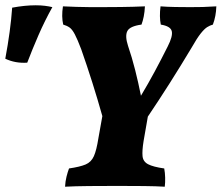

<svg xmlns="http://www.w3.org/2000/svg" viewBox="-143 -703 838 726"><path d="M103 3Q104 -17 108.5 -35Q113 -53 118 -66Q159 -72 180.5 -81Q202 -90 212 -112.5Q222 -135 229 -180L244 -264Q208 -392 164 -517Q150 -554 140 -573Q130 -592 120 -599Q110 -606 96 -610Q89 -640 95 -679Q118 -678 146 -677Q174 -676 199.5 -676Q225 -676 240 -676Q268 -676 314 -676.5Q360 -677 405 -679Q404 -658 400.5 -640.5Q397 -623 392 -610Q348 -604 338.5 -585.5Q329 -567 341 -530Q356 -486 368 -438.5Q380 -391 390 -341Q417 -386 442 -432.5Q467 -479 491 -527Q511 -566 506.5 -585Q502 -604 465 -610Q459 -640 464 -679Q489 -677 520.5 -676.5Q552 -676 576 -676Q602 -676 623.5 -676.5Q645 -677 675 -679Q674 -642 662 -610Q651 -607 640.5 -600.5Q630 -594 616 -576.5Q602 -559 581 -522Q499 -385 416 -262L400 -170Q394 -133 396 -112.5Q398 -92 417 -82Q436 -72 478 -66Q481 -50 481.5 -31.5Q482 -13 480 3Q448 1 401.5 0.5Q355 0 302 0Q244 0 192 0.5Q140 1 103 3ZM-40 -466Q-85 -463 -123 -481Q-103 -588 -97 -674Q-49 -683 -8 -683Q11 -683 27 -681Q43 -679 55 -676Q26 -624 2.5 -570Q-21 -516 -40 -466Z"/></svg>

Font: Vollkorn ExtraBold
Style: Italic
Weight: 800
Italic angle: -11°
Designer: Friedrich Althausen
Foundry: Friedrich Althausen
Version: Version 5.000; ttfautohint (v1.8.3)